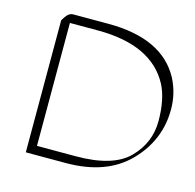

<svg xmlns="http://www.w3.org/2000/svg" viewBox="-87 -625 752 741"><g transform="rotate(15 288.5 -254.0)"><path d="M113.3 -499.5V-8.3H268.6Q417 -8.3 479.5 -72Q542 -135.7 541.7 -222.7Q541.5 -309.6 513.2 -364.3Q441.4 -499 226.6 -499.5ZM78.1 -499Q78.1 -502.4 89.8 -518.6Q101.6 -534.7 116.7 -534.7H257.3Q474.6 -534.7 547.9 -397.9Q576.7 -341.8 576.7 -277.8Q576.7 -154.3 488 -63.7Q399.4 26.9 237.8 26.9H80.1Q78.1 26.9 78.1 24.9Z"/></g></svg>

Font: ML-NILA05
Style: Regular
Weight: 400
Designer: CLT@C-DIT
Version: Version ML-NILA05 1.0